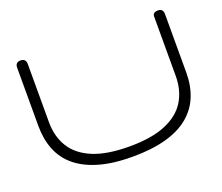

<svg xmlns="http://www.w3.org/2000/svg" viewBox="-116 -858 1203 1040"><g transform="rotate(-20 486.0 -338.0)"><path d="M484 11Q373 11 293 -12Q213 -35 161 -78Q109 -121 84.5 -182.5Q60 -244 60 -320V-657Q60 -667 63.5 -673.5Q67 -680 73.5 -683.5Q80 -687 90 -687Q100 -687 107 -683.5Q114 -680 117.5 -673Q121 -666 121 -656V-320Q121 -237 159 -175.5Q197 -114 277.5 -80.5Q358 -47 487 -47Q616 -47 696.5 -81Q777 -115 814.5 -176.5Q852 -238 852 -321V-663Q852 -671 855.5 -676.5Q859 -682 866 -684.5Q873 -687 883 -687Q893 -687 899 -683.5Q905 -680 908.5 -673Q912 -666 912 -656V-318Q912 -242 887 -181Q862 -120 810 -77Q758 -34 677 -11.5Q596 11 484 11Z"/></g></svg>

Font: Fredoka Expanded Light
Style: Regular
Weight: 300
Width: 7
Designer: Ben Nathan
Foundry: Milena B. Brandão, Ben Nathan
Version: Version 2.001